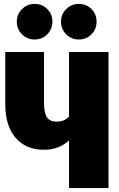

<svg xmlns="http://www.w3.org/2000/svg" viewBox="-20 -962 609 982"><path d="M535 -696V0H333V-244Q282 -196 205 -196Q112 -196 59.5 -257.5Q7 -319 7 -428V-696H205V-439Q205 -384 220 -362Q235 -340 269 -340Q310 -340 333 -366V-696ZM248 -852Q248 -813 222 -786.5Q196 -760 157 -760Q119 -760 92.5 -786.5Q66 -813 66 -852Q66 -889 92.5 -915.5Q119 -942 157 -942Q196 -942 222 -915.5Q248 -889 248 -852ZM474 -852Q474 -813 448 -786.5Q422 -760 383 -760Q345 -760 318.5 -786.5Q292 -813 292 -852Q292 -889 318.5 -915.5Q345 -942 383 -942Q422 -942 448 -915.5Q474 -889 474 -852Z"/></svg>

Font: Fira Sans Condensed Black
Style: Regular
Weight: 900
Width: 3
Designer: Carrois Corporate & Edenspiekermann AG
Foundry: Carrois Corporate GbR & Edenspiekermann AG
Version: Version 4.203